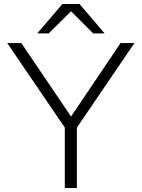

<svg xmlns="http://www.w3.org/2000/svg" viewBox="-20 -934 704 954"><path d="M302 0H362V-300L648 -720H579L333 -355L86 -720H16L302 -300ZM165 -768H222L333 -878L443 -768H500L375 -914H290Z"/></svg>

Font: Aspekta 250
Style: Regular
Weight: 250
Designer: Ivo Dolenc
Version: Version 2.000